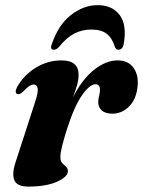

<svg xmlns="http://www.w3.org/2000/svg" viewBox="-20 -696 543 728"><path d="M45 -339.5Q34 -345 45.5 -367Q71 -412 116 -439.5Q161 -467 213.5 -467Q278 -467 278 -412.5Q278 -393.5 271.8 -372Q265.5 -350.5 256.5 -327Q293 -397.5 337.8 -432.2Q382.5 -467 425.5 -467Q465.5 -467 485.5 -440Q505.5 -413 502 -371.5Q497.5 -320.5 470 -292.8Q442.5 -265 406 -265Q379.5 -265 366 -277.2Q352.5 -289.5 352.5 -308.5Q352.5 -321 355.8 -332.5Q359 -344 359 -355Q359 -376.5 342 -376.5Q320 -376.5 290.5 -334.2Q261 -292 232 -200.5Q221 -164.5 215 -140.5Q209 -116.5 209 -100Q209 -85 216.2 -77.2Q223.5 -69.5 230.5 -63.5Q237.5 -57.5 237.5 -46.5Q237.5 -26 196.5 -7.2Q155.5 11.5 87.5 11.5Q43.5 11.5 34 -13.8Q24.5 -39 40 -84L114 -312Q125.5 -347.5 122.8 -361.5Q120 -375.5 108.5 -375.5Q100.5 -375.5 91 -369.5Q81.5 -363.5 65.5 -347Q53.5 -336 45 -339.5ZM326 -584Q291.5 -584 261.8 -568.8Q232 -553.5 204 -518.5Q194 -507.5 185 -507.5Q168 -507.5 176.5 -528.5Q201 -601.5 248.8 -639Q296.5 -676.5 350.5 -676.5Q405.5 -676.5 433.8 -639Q462 -601.5 449 -528.5Q445 -507.5 428 -507.5Q419 -507.5 415.5 -518.5Q405.5 -551.5 384.8 -567.8Q364 -584 326 -584Z"/></svg>

Font: Fraunces 72pt S000
Style: Bold Italic
Weight: 700
Italic angle: -16°
Version: Version 1.000; ttfautohint (v1.8.3)